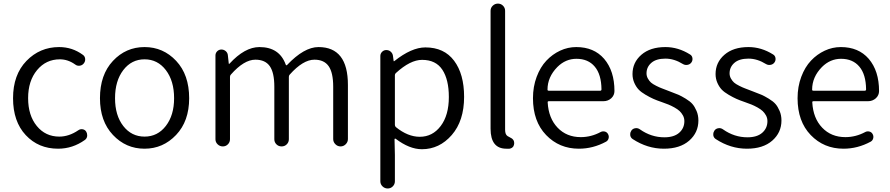

<svg xmlns="http://www.w3.org/2000/svg" viewBox="-20 -816 4961 1070"><path d="M303.7 12.7Q194.3 12.7 123.5 -63Q52.7 -138.7 52.7 -268.6Q52.7 -399.4 127.4 -476.6Q202.1 -553.7 309.6 -553.7Q382.8 -553.7 441.4 -510.7Q453.1 -502.9 454.6 -488.3Q456.1 -473.6 446.3 -461.9Q437.5 -451.2 423.3 -449.7Q409.2 -448.2 398.4 -457Q358.4 -485.4 313.5 -485.4Q236.3 -485.4 186.5 -425.3Q136.7 -365.2 136.7 -269Q136.7 -172.9 185.1 -113.8Q233.4 -54.7 310.5 -54.7Q364.3 -54.7 416 -89.8Q426.8 -97.7 439.9 -95.7Q453.1 -93.8 460 -83Q465.8 -74.2 465.8 -63.5Q465.8 -60.5 465.8 -57.6Q463.9 -43.9 453.1 -36.1Q384.8 12.7 303.7 12.7Z M537.1 -268.6Q537.1 -399.4 609.4 -476.6Q681.6 -553.7 785.6 -553.7Q889.6 -553.7 961.9 -476.6Q1034.2 -399.4 1034.2 -268.6Q1034.2 -140.6 961.4 -64Q888.7 12.7 785.2 12.7Q681.6 12.7 609.4 -64Q537.1 -140.6 537.1 -268.6ZM950.2 -268.6Q950.2 -365.2 904.3 -425.3Q858.4 -485.4 785.6 -485.4Q712.9 -485.4 667 -425.3Q621.1 -365.2 621.1 -268.6Q621.1 -172.9 667 -113.8Q712.9 -54.7 785.6 -54.7Q858.4 -54.7 904.3 -114.3Q950.2 -173.8 950.2 -268.6Z M1180.7 -40V-506.8Q1180.7 -520.5 1190.4 -530.3Q1200.2 -540 1213.9 -540Q1227.5 -540 1238.3 -530.8Q1249 -521.5 1250 -506.8L1254.9 -461.9Q1254.9 -460 1256.3 -460Q1257.8 -460 1258.8 -460.9Q1343.8 -553.7 1425.8 -553.7Q1537.1 -553.7 1572.3 -456.1Q1575.2 -449.2 1580.1 -454.1Q1674.8 -553.7 1754.9 -553.7Q1918.9 -553.7 1918.9 -342.8V-41Q1918.9 -24.4 1906.7 -12.2Q1894.5 0 1877.9 0Q1861.3 0 1849.1 -12.2Q1836.9 -24.4 1836.9 -41V-333Q1836.9 -411.1 1811.5 -447.3Q1786.1 -483.4 1732.4 -483.4Q1668.9 -483.4 1594.7 -400.4Q1589.8 -395.5 1589.8 -387.7V-40Q1589.8 -23.4 1578.1 -11.7Q1566.4 0 1549.3 0Q1532.2 0 1520.5 -11.7Q1508.8 -23.4 1508.8 -40V-333Q1508.8 -411.1 1483.4 -447.3Q1458 -483.4 1403.3 -483.4Q1339.8 -483.4 1266.6 -400.4Q1261.7 -395.5 1261.7 -387.7V-40Q1261.7 -23.4 1250 -11.7Q1238.3 0 1221.7 0Q1205.1 0 1192.9 -11.7Q1180.7 -23.4 1180.7 -40Z M2099.6 194.3V-503.9Q2099.6 -517.6 2109.4 -527.3Q2119.1 -537.1 2132.8 -537.1Q2147.5 -537.1 2157.7 -527.8Q2168 -518.6 2169.9 -504.9L2173.8 -475.6Q2173.8 -474.6 2175.3 -474.6Q2176.8 -474.6 2177.7 -475.6Q2273.4 -551.8 2350.6 -551.8Q2455.1 -551.8 2510.7 -477.5Q2566.4 -403.3 2566.4 -276.4Q2566.4 -142.6 2497.6 -63.5Q2428.7 15.6 2331.1 15.6Q2261.7 15.6 2184.6 -43Q2182.6 -43.9 2180.7 -43Q2178.7 -42 2178.7 -40L2180.7 47.9V194.3Q2180.7 210.9 2168.9 222.7Q2157.2 234.4 2140.6 234.4Q2124 234.4 2111.8 222.7Q2099.6 210.9 2099.6 194.3ZM2319.3 -53.7Q2390.6 -53.7 2436 -113.8Q2481.4 -173.8 2481.4 -275.4Q2481.4 -372.1 2445.3 -427.2Q2409.2 -482.4 2332 -482.4Q2266.6 -482.4 2186.5 -409.2Q2180.7 -404.3 2180.7 -397.5V-120.1Q2180.7 -112.3 2186.5 -107.4Q2252.9 -53.7 2319.3 -53.7Z M2801.8 12.7Q2713.9 12.7 2713.9 -98.6V-755.9Q2713.9 -772.5 2726.1 -784.2Q2738.3 -795.9 2754.9 -795.9Q2771.5 -795.9 2783.2 -784.2Q2794.9 -772.5 2794.9 -755.9V-92.8Q2794.9 -66.4 2808.6 -57.6Q2810.5 -56.6 2819.3 -51.8Q2828.1 -46.9 2831.5 -44.9Q2835 -43 2839.4 -37.6Q2843.8 -32.2 2844.7 -26.4V-25.4Q2845.7 -21.5 2845.7 -18.6Q2845.7 -8.8 2840.8 0Q2833 10.7 2819.3 12.7Q2811.5 12.7 2801.8 12.7Z M3206.1 12.7Q3096.7 12.7 3023.4 -63.5Q2950.2 -139.6 2950.2 -268.6Q2950.2 -333 2970.7 -387.7Q2991.2 -442.4 3024.9 -478Q3058.6 -513.7 3101.6 -533.7Q3144.5 -553.7 3191.4 -553.7Q3290 -553.7 3346.7 -488.3Q3404.3 -420.9 3404.3 -308.6Q3404.3 -285.2 3386.7 -268.6Q3368.2 -252 3342.8 -252H3039.1Q3031.2 -252 3032.2 -245.1Q3037.1 -157.2 3087.4 -104.5Q3137.7 -51.8 3216.8 -51.8Q3274.4 -51.8 3327.1 -80.1Q3337.9 -85.9 3350.1 -83Q3362.3 -80.1 3368.2 -69.3Q3375 -57.6 3371.6 -44.9Q3368.2 -32.2 3357.4 -26.4Q3285.2 12.7 3206.1 12.7ZM3031.2 -316.4Q3031.2 -310.5 3038.1 -310.5H3325.2Q3332 -310.5 3332 -318.4Q3332 -318.4 3332 -318.4Q3331.1 -401.4 3294.4 -444.8Q3257.8 -488.3 3192.4 -488.3Q3131.8 -488.3 3085.9 -442.4Q3031.2 -386.7 3031.2 -316.4Z M3679.7 12.7Q3587.9 12.7 3505.9 -41Q3494.1 -48.8 3492.2 -62.5Q3492.2 -65.4 3492.2 -68.4Q3492.2 -79.1 3499 -88.9Q3506.8 -99.6 3521 -101.6Q3535.2 -103.5 3546.9 -94.7Q3609.4 -50.8 3682.6 -50.8Q3736.3 -50.8 3765.1 -76.2Q3793.9 -101.6 3793.9 -140.6Q3793.9 -158.2 3786.1 -172.4Q3778.3 -186.5 3767.6 -196.8Q3756.8 -207 3738.3 -217.3Q3719.7 -227.5 3705.1 -233.4Q3690.4 -239.3 3668 -247.1Q3639.6 -256.8 3621.1 -265.1Q3602.5 -273.4 3578.1 -287.6Q3553.7 -301.8 3539.6 -316.4Q3525.4 -331.1 3515.1 -354Q3504.9 -377 3504.9 -403.3Q3504.9 -467.8 3554.2 -510.7Q3603.5 -553.7 3688.5 -553.7Q3759.8 -553.7 3825.2 -512.7Q3836.9 -505.9 3838.9 -492.2Q3840.8 -478.5 3833 -467.8Q3825.2 -457 3811.5 -454.6Q3797.9 -452.1 3786.1 -459Q3737.3 -489.3 3688.5 -489.3Q3636.7 -489.3 3609.9 -465.8Q3583 -442.4 3583 -407.2Q3583 -391.6 3590.8 -377.9Q3598.6 -364.3 3607.9 -356Q3617.2 -347.7 3636.7 -337.9Q3656.2 -328.1 3668.5 -323.7Q3680.7 -319.3 3705.1 -309.6Q3708 -308.6 3712.9 -306.6Q3744.1 -294.9 3760.3 -288.1Q3776.4 -281.2 3801.3 -266.1Q3826.2 -251 3838.9 -236.3Q3851.6 -221.7 3861.8 -197.8Q3872.1 -173.8 3872.1 -144.5Q3872.1 -77.1 3820.8 -32.2Q3769.5 12.7 3679.7 12.7Z M4142.6 12.7Q4050.8 12.7 3968.8 -41Q3957 -48.8 3955.1 -62.5Q3955.1 -65.4 3955.1 -68.4Q3955.1 -79.1 3961.9 -88.9Q3969.7 -99.6 3983.9 -101.6Q3998 -103.5 4009.8 -94.7Q4072.3 -50.8 4145.5 -50.8Q4199.2 -50.8 4228 -76.2Q4256.8 -101.6 4256.8 -140.6Q4256.8 -158.2 4249 -172.4Q4241.2 -186.5 4230.5 -196.8Q4219.7 -207 4201.2 -217.3Q4182.6 -227.5 4168 -233.4Q4153.3 -239.3 4130.9 -247.1Q4102.5 -256.8 4084 -265.1Q4065.4 -273.4 4041 -287.6Q4016.6 -301.8 4002.4 -316.4Q3988.3 -331.1 3978 -354Q3967.8 -377 3967.8 -403.3Q3967.8 -467.8 4017.1 -510.7Q4066.4 -553.7 4151.4 -553.7Q4222.7 -553.7 4288.1 -512.7Q4299.8 -505.9 4301.8 -492.2Q4303.7 -478.5 4295.9 -467.8Q4288.1 -457 4274.4 -454.6Q4260.7 -452.1 4249 -459Q4200.2 -489.3 4151.4 -489.3Q4099.6 -489.3 4072.8 -465.8Q4045.9 -442.4 4045.9 -407.2Q4045.9 -391.6 4053.7 -377.9Q4061.5 -364.3 4070.8 -356Q4080.1 -347.7 4099.6 -337.9Q4119.1 -328.1 4131.3 -323.7Q4143.6 -319.3 4168 -309.6Q4170.9 -308.6 4175.8 -306.6Q4207 -294.9 4223.1 -288.1Q4239.3 -281.2 4264.2 -266.1Q4289.1 -251 4301.8 -236.3Q4314.5 -221.7 4324.7 -197.8Q4335 -173.8 4335 -144.5Q4335 -77.1 4283.7 -32.2Q4232.4 12.7 4142.6 12.7Z M4680.7 12.7Q4571.3 12.7 4498 -63.5Q4424.8 -139.6 4424.8 -268.6Q4424.8 -333 4445.3 -387.7Q4465.8 -442.4 4499.5 -478Q4533.2 -513.7 4576.2 -533.7Q4619.1 -553.7 4666 -553.7Q4764.6 -553.7 4821.3 -488.3Q4878.9 -420.9 4878.9 -308.6Q4878.9 -285.2 4861.3 -268.6Q4842.8 -252 4817.4 -252H4513.7Q4505.9 -252 4506.8 -245.1Q4511.7 -157.2 4562 -104.5Q4612.3 -51.8 4691.4 -51.8Q4749 -51.8 4801.8 -80.1Q4812.5 -85.9 4824.7 -83Q4836.9 -80.1 4842.8 -69.3Q4849.6 -57.6 4846.2 -44.9Q4842.8 -32.2 4832 -26.4Q4759.8 12.7 4680.7 12.7ZM4505.9 -316.4Q4505.9 -310.5 4512.7 -310.5H4799.8Q4806.6 -310.5 4806.6 -318.4Q4806.6 -318.4 4806.6 -318.4Q4805.7 -401.4 4769 -444.8Q4732.4 -488.3 4667 -488.3Q4606.4 -488.3 4560.5 -442.4Q4505.9 -386.7 4505.9 -316.4Z"/></svg>

Font: Gen Jyuu Gothic P Normal
Style: Regular
Weight: 300
Designer: [Source Han Sans]
Ryoko NISHIZUKA  (kana & ideographs); Paul D. Hunt (Latin, Greek & Cyrillic); Wenlong ZHANG  (bopomofo
Version: Version 1.002.20150607